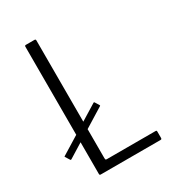

<svg xmlns="http://www.w3.org/2000/svg" viewBox="-165 -768 783 863"><g transform="rotate(-30 226.0 -336.5)"><path d="M103 0Q97 0 97 -6V-667Q97 -673 103 -673H147Q151 -673 152.5 -671.5Q154 -670 154 -666V-55Q154 -51 155 -48.5Q156 -46 161 -46H412Q417 -46 418.5 -45Q420 -44 420 -39V-8Q420 -3 418.5 -1.5Q417 0 412 0ZM23 -125Q21 -124 19.5 -124.5Q18 -125 18 -125L3 -149Q1 -151 5 -153L237 -296Q239 -297 241 -295L255 -272Q257 -270 254 -268Z"/></g></svg>

Font: Glory Light
Style: Regular
Weight: 300
Version: Version 1.011